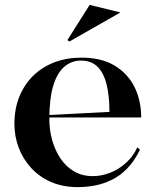

<svg xmlns="http://www.w3.org/2000/svg" viewBox="-20 -751 643 786"><path d="M313 -515Q396 -515 450 -482Q504 -449 531 -394Q558 -339 558 -270H179V-280L428 -293Q428 -360 416 -407Q404 -454 378.5 -478.5Q353 -503 312 -503Q272 -503 242.5 -477Q213 -451 197.5 -398.5Q182 -346 182 -264Q182 -219 193.5 -177.5Q205 -136 227.5 -102.5Q250 -69 283 -49.5Q316 -30 360 -30Q387 -30 414 -38Q441 -46 465 -61Q489 -76 509 -97.5Q529 -119 542 -148L553 -138Q530 -91 500.5 -61Q471 -31 437 -14.5Q403 2 368 8.5Q333 15 299 15Q237 15 189 -6Q141 -27 107.5 -63.5Q74 -100 56.5 -146.5Q39 -193 39 -243Q39 -306 59.5 -356Q80 -406 116.5 -441.5Q153 -477 203 -496Q253 -515 313 -515ZM264 -581 256 -587 347 -731 473 -700Z"/></svg>

Font: Kalnia Thin Medium
Style: Regular
Weight: 500
Version: Version 1.105